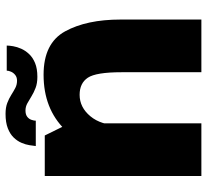

<svg xmlns="http://www.w3.org/2000/svg" viewBox="-48 -734 782 727"><g transform="rotate(-90 343.5 -371.0)"><path d="M40 0H239.5V-499.5L193.5 -593H40ZM433 0H632.5V-305.5Q632.5 -434.5 587.8 -516Q543 -597.5 423.5 -597.5Q294.5 -597.5 215 -516Q135.5 -434.5 135.5 -353L232.5 -312.5Q232.5 -379.5 266.2 -420.2Q300 -461 347.5 -461Q391.5 -461 412.2 -430Q433 -399 433 -302.5ZM415.5 -621Q447 -621 468 -629.8Q489 -638.5 502 -652.5Q515 -666.5 522 -682.2Q529 -698 531.5 -712.8Q534 -727.5 534 -737H439Q439 -730 435 -720.8Q431 -711.5 422.5 -704.8Q414 -698 401 -698Q386 -698 373.5 -704.5Q361 -711 347.2 -719.8Q333.5 -728.5 316.5 -735Q299.5 -741.5 275.5 -741.5Q243 -741.5 221 -733Q199 -724.5 185.8 -710.8Q172.5 -697 165.8 -681.2Q159 -665.5 156.8 -651Q154.5 -636.5 153.5 -627H249.5Q249.5 -634 252.8 -643.5Q256 -653 264.5 -659.5Q273 -666 288 -666Q302.5 -666 315.2 -659Q328 -652 342 -643.2Q356 -634.5 373.5 -627.8Q391 -621 415.5 -621Z"/></g></svg>

Font: Anybody Thin ExtraBold
Style: Regular
Weight: 800
Version: Version 1.113;gftools[0.9.25]